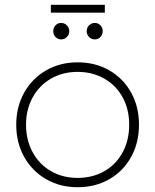

<svg xmlns="http://www.w3.org/2000/svg" viewBox="-20 -783 649 804"><path d="M562 -261Q562 -185 529 -125.5Q496 -66 437.5 -32.5Q379 1 305 1Q232 1 173.5 -32.5Q115 -66 81.5 -125.5Q48 -185 48 -261Q48 -336 81.5 -395.5Q115 -455 173.5 -488.5Q232 -522 305 -522Q379 -522 437.5 -488.5Q496 -455 529 -395.5Q562 -336 562 -261ZM89 -261Q89 -196 117 -145Q145 -94 194 -66Q243 -38 305 -38Q367 -38 416.5 -66Q466 -94 493.5 -145Q521 -196 521 -261Q521 -325 493.5 -375.5Q466 -426 416.5 -454Q367 -482 305 -482Q243 -482 194 -454Q145 -426 117 -375.5Q89 -325 89 -261ZM270 -652Q270 -638 260 -628Q250 -618 236 -618Q222 -618 212.5 -628Q203 -638 203 -652Q203 -667 212.5 -677Q222 -687 236 -687Q250 -687 260 -677Q270 -667 270 -652ZM410 -652Q410 -638 400.5 -628Q391 -618 377 -618Q363 -618 353 -628Q343 -638 343 -652Q343 -667 353 -677Q363 -687 377 -687Q391 -687 400.5 -677Q410 -667 410 -652ZM193 -763H419V-730H193Z"/></svg>

Font: Argentum Sans ExtraLight
Style: Regular
Weight: 275
Designer: Julieta Ulanovsky (Modified by Cristiano Sobral)
Foundry: Julieta Ulanovsky
Version: Version 1.000; ttfautohint (v1.5.65-e2d9)